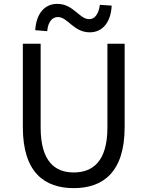

<svg xmlns="http://www.w3.org/2000/svg" viewBox="-20 -959 761 992"><path d="M361 13C510 13 624 -67 624 -302V-733H535V-300C535 -124 458 -68 361 -68C265 -68 190 -124 190 -300V-733H98V-302C98 -67 211 13 361 13ZM444 -792C510 -792 553 -844 557 -930L496 -934C490 -886 469 -860 441 -860C389 -860 360 -939 276 -939C209 -939 167 -887 162 -803L224 -798C228 -846 250 -871 279 -871C330 -871 360 -792 444 -792Z"/></svg>

Font: Source Han Sans KR
Style: Regular
Weight: 400
Designer: Ryoko NISHIZUKA 西塚涼子 (kana, bopomofo & ideographs); Paul D. Hunt (Latin, Greek & Cyrillic); Sandoll Communications 산돌커뮤니
Foundry: Adobe
Version: Version 2.004;hotconv 1.0.118;makeotfexe 2.5.65603